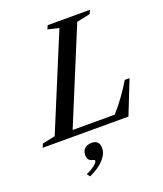

<svg xmlns="http://www.w3.org/2000/svg" viewBox="-249 -881 1096 1288"><g transform="rotate(-20 299.0 -237.0)"><path d="M-65.5 0 -54.5 -26.5 36.5 -45.5 314.5 -716.5 235.5 -735.5 247 -761.5H549L537.5 -735.5L441 -714.5L164 -43.5H464.5Q506.5 -90.5 542.5 -140.8Q578.5 -191 607.5 -239.5H641.5L546.5 0ZM168 289 151.5 267Q184.5 254 210.2 234.2Q236 214.5 236 202.5Q236 197.5 232 195.2Q228 193 216 190Q185.5 182 185.5 144Q185.5 115.5 203 98.2Q220.5 81 253.5 81Q308.5 81 308.5 138Q308.5 179 271.8 219Q235 259 168 289Z"/></g></svg>

Font: Libre Caslon Text Medium Italic
Style: Regular
Weight: 500
Italic angle: -22.583°
Designer: Pablo Impallari, Rodrigo Fuenzalida, Katja Schimmel
Foundry: Pablo Impallari, Rodrigo Fuenzalida
Version: Version 2.000